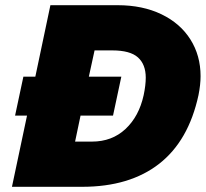

<svg xmlns="http://www.w3.org/2000/svg" viewBox="-20 -719 792 739"><path d="M84 -274H38L70 -424H116L174 -699H433Q529 -699 601.5 -664Q674 -629 713 -567Q752 -505 752 -426Q752 -393 744 -353Q706 -177 592.5 -88.5Q479 0 296 0H26ZM334 -174Q411 -174 463 -222.5Q515 -271 533 -353Q541 -391 541 -420Q541 -471 511 -498Q481 -525 412 -525H344L322 -424H447L415 -274H290L269 -174Z"/></svg>

Font: Prompt ExtraBold
Style: Italic
Weight: 800
Italic angle: -12°
Designer: Katatrad Team
Foundry: CadsonDemak
Version: Version 1.001